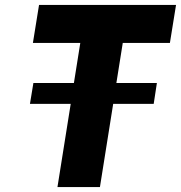

<svg xmlns="http://www.w3.org/2000/svg" viewBox="-20 -762 737 782"><path d="M480 -587 454 -424H619L606 -339H441L387 0H214L268 -339H102L116 -424H281L307 -587H114L139 -742H697L672 -587Z"/></svg>

Font: Exo ExtraBold
Style: Italic
Weight: 800
Italic angle: -9°
Designer: Natanael Gama
Foundry: Natanael Gama
Version: Version 1.500; ttfautohint (v1.6)